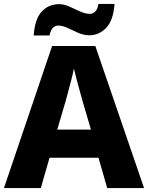

<svg xmlns="http://www.w3.org/2000/svg" viewBox="-20 -949 747 969"><path d="M521 0 477 -153H230L186 0H0L243 -717H461L707 0ZM397 -438Q392 -456 383.5 -486.5Q375 -517 366.5 -549Q358 -581 353 -603Q349 -581 340.5 -548.5Q332 -516 324 -485.5Q316 -455 311 -438L269 -295H439ZM150 -770Q156 -854 191 -891Q226 -928 278 -928Q304 -928 331 -915.5Q358 -903 384.5 -891Q411 -879 435 -879Q447 -879 459.5 -889.5Q472 -900 477 -929H558Q552 -846 516 -808.5Q480 -771 431 -771Q403 -771 375.5 -783Q348 -795 322 -807.5Q296 -820 272 -820Q260 -820 248 -809.5Q236 -799 230 -770Z"/></svg>

Font: Noto Sans Gurmukhi UI ExtraBold
Style: Regular
Weight: 800
Designer: Jelle Bosma - Monotype Design Team
Foundry: Monotype Imaging Inc.
Version: Version 2.004; ttfautohint (v1.8.4.7-5d5b)